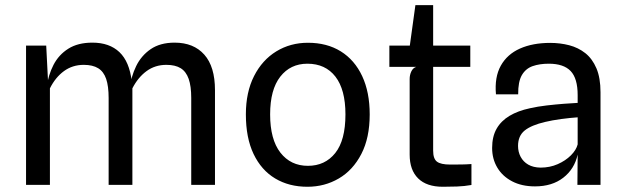

<svg xmlns="http://www.w3.org/2000/svg" viewBox="-20 -724 2450 752"><path d="M82 0V-545.5H161L171.5 -340L162.5 -381.5Q169 -430 189.5 -469.8Q210 -509.5 247.5 -533.2Q285 -557 342 -557Q408.5 -557 447.8 -519.8Q487 -482.5 496 -405.5L498.5 -398V0H405.5V-340Q405.5 -386.5 395.8 -415Q386 -443.5 364.5 -456.8Q343 -470 308 -470Q264 -470 230.5 -445.5Q197 -421 175.5 -378V0ZM729 0V-340.5Q729 -386.5 719 -415Q709 -443.5 687.8 -456.8Q666.5 -470 631.5 -470Q587.5 -470 554 -445.5Q520.5 -421 498.5 -378L496.5 -340L487.5 -375.5Q493 -423 513 -464.5Q533 -506 570.2 -531.5Q607.5 -557 664 -557Q738.5 -557 780.2 -510Q822 -463 822 -371V0Z M1184 7.5Q1112 7.5 1057.8 -25Q1003.5 -57.5 973.2 -120.8Q943 -184 943 -276Q943 -363 975 -426Q1007 -489 1062.2 -522.8Q1117.5 -556.5 1186 -556.5Q1260.5 -556.5 1314.8 -522.8Q1369 -489 1398.5 -426Q1428 -363 1428 -276Q1428 -184 1395.2 -120.8Q1362.5 -57.5 1307 -25Q1251.5 7.5 1184 7.5ZM1186 -74.5Q1253 -74.5 1293 -124.5Q1333 -174.5 1333 -276Q1333 -373 1293.8 -423.8Q1254.5 -474.5 1184 -474.5Q1117.5 -474.5 1077.8 -423.8Q1038 -373 1038 -276Q1038 -178 1078.2 -126.2Q1118.5 -74.5 1186 -74.5Z M1714.5 7.5Q1651 7.5 1617.8 -25.2Q1584.5 -58 1584.5 -118.5V-414.5Q1584.5 -430.5 1591 -444.2Q1597.5 -458 1610 -462L1584.5 -524V-541L1607 -704H1676.5V-134Q1676.5 -102 1691.5 -90.8Q1706.5 -79.5 1743 -79.5Q1769.5 -79.5 1788 -79.8Q1806.5 -80 1826.5 -81.5V0.5Q1799 5.5 1769.8 6.5Q1740.5 7.5 1714.5 7.5ZM1505 -462V-545.5H1822V-462Z M2075.5 6Q2023.5 6 1985.8 -13.8Q1948 -33.5 1927.8 -67.5Q1907.5 -101.5 1907.5 -144.5Q1907.5 -189 1925 -219.8Q1942.5 -250.5 1975.5 -270.2Q2008.5 -290 2055.5 -300Q2086.5 -307 2121.2 -311Q2156 -315 2188 -317.5Q2220 -320 2242.5 -321V-351.5Q2242.5 -417 2215 -445.8Q2187.5 -474.5 2129.5 -474.5Q2093.5 -474.5 2066.2 -465Q2039 -455.5 2024 -429.8Q2009 -404 2009.5 -354.5H1922.5Q1916.5 -422 1941.5 -466.8Q1966.5 -511.5 2016.5 -533.8Q2066.5 -556 2135 -556Q2174 -556 2209.5 -546.8Q2245 -537.5 2272.5 -515.8Q2300 -494 2316 -456.5Q2332 -419 2332 -362.5V0H2241.5L2242.5 -118.5Q2230 -62 2186.2 -28Q2142.5 6 2075.5 6ZM2097 -67.5Q2133.5 -67.5 2164.2 -81Q2195 -94.5 2216 -115.5Q2237 -136.5 2242.5 -158.5V-264.5Q2213.5 -262.5 2178 -257.8Q2142.5 -253 2115.5 -246.5Q2061.5 -234 2035.2 -213Q2009 -192 2009 -152.5Q2009 -129 2019.2 -109.8Q2029.5 -90.5 2049 -79.2Q2068.5 -68 2097 -67.5Z"/></svg>

Font: Spline Sans
Style: Regular
Weight: 400
Designer: Eben Sorkin, Mirko Velimirovic
Foundry: Sorkin Type
Version: Version 1.001